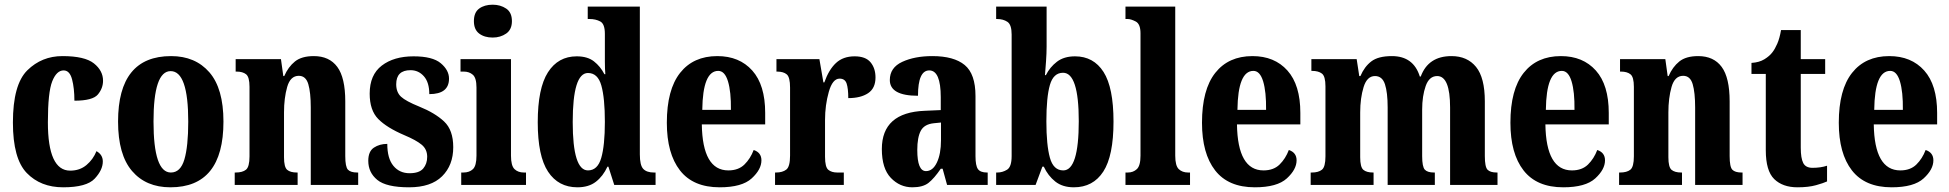

<svg xmlns="http://www.w3.org/2000/svg" viewBox="-20 -788 8304 818"><path d="M249 10Q349 10 383.5 -27Q418 -64 418 -100Q418 -129 391 -144Q377 -109 348.5 -85Q320 -61 279 -61Q184 -61 184 -267Q184 -395 202.5 -441.5Q221 -488 251 -488Q277 -488 287 -450Q297 -412 297 -359Q375 -359 397 -385.5Q419 -412 419 -444Q419 -487 380 -518Q341 -549 246 -549Q158 -549 96.5 -488.5Q35 -428 35 -266Q35 -112 94 -51Q153 10 249 10Z M706 10Q932 10 932 -270Q932 -411 872 -480Q812 -549 709 -549Q483 -549 483 -270Q483 -129 542.5 -59.5Q602 10 706 10ZM708 -53Q634 -53 634 -270Q634 -485 707 -485Q782 -485 782 -270Q782 -164 765.5 -108.5Q749 -53 708 -53Z M980 0H1248V-53H1245Q1217 -53 1203.5 -64.5Q1190 -76 1190 -118V-309Q1190 -370 1203.5 -417.5Q1217 -465 1253 -465Q1283 -465 1293.5 -429.5Q1304 -394 1304 -330V0H1506V-53H1502Q1474 -53 1462.5 -65Q1451 -77 1451 -123V-356Q1451 -457 1417 -503Q1383 -549 1317 -549Q1265 -549 1236.5 -526Q1208 -503 1191 -464H1187L1177 -536H984V-483H988Q1014 -483 1028.5 -471.5Q1043 -460 1043 -418V-122Q1043 -77 1028 -65Q1013 -53 984 -53H980Z M1723 10Q1816 10 1863.5 -37Q1911 -84 1911 -161Q1911 -234 1872 -270.5Q1833 -307 1766 -334Q1709 -357 1688.5 -376Q1668 -395 1668 -429Q1668 -489 1729 -489Q1763 -489 1786 -463Q1809 -437 1809 -387Q1893 -387 1893 -453Q1893 -489 1858 -518.5Q1823 -548 1742 -548Q1658 -548 1606.5 -508.5Q1555 -469 1555 -389Q1555 -318 1591.5 -281Q1628 -244 1703 -212Q1753 -191 1776.5 -171.5Q1800 -152 1800 -120Q1800 -90 1783 -70Q1766 -50 1725 -50Q1682 -50 1656 -81.5Q1630 -113 1630 -175Q1597 -175 1573 -159Q1549 -143 1549 -103Q1549 -53 1587.5 -21.5Q1626 10 1723 10Z M2079 -628Q2112 -628 2136.5 -645Q2161 -662 2161 -698Q2161 -735 2136.5 -751.5Q2112 -768 2079 -768Q2044 -768 2021.5 -751.5Q1999 -735 1999 -698Q1999 -662 2021.5 -645Q2044 -628 2079 -628ZM1945 0H2221V-53H2212Q2187 -53 2172 -67.5Q2157 -82 2157 -125V-536H1942V-483H1956Q1979 -483 1994.5 -469.5Q2010 -456 2010 -415V-125Q2010 -82 1995 -67.5Q1980 -53 1954 -53H1945Z M2440 10Q2488 10 2518.5 -13.5Q2549 -37 2568 -78H2572L2597 0H2773V-53H2766Q2735 -53 2720.5 -68.5Q2706 -84 2706 -130V-760H2484V-707H2492Q2518 -707 2537.5 -696.5Q2557 -686 2557 -644V-583Q2557 -554 2557 -524.5Q2557 -495 2559 -472H2555Q2538 -505 2510.5 -526.5Q2483 -548 2437 -548Q2358 -548 2314.5 -480Q2271 -412 2271 -267Q2271 -123 2315 -56.5Q2359 10 2440 10ZM2485 -62Q2420 -62 2420 -268Q2420 -477 2485 -477Q2527 -477 2542 -423.5Q2557 -370 2557 -269Q2557 -168 2541.5 -115Q2526 -62 2485 -62Z M3046 10Q3141 10 3182.5 -28Q3224 -66 3224 -105Q3224 -138 3191 -149Q3177 -112 3151.5 -87Q3126 -62 3083 -62Q2973 -62 2970 -258H3240V-307Q3240 -426 3185 -487.5Q3130 -549 3036 -549Q2934 -549 2877.5 -477.5Q2821 -406 2821 -265Q2821 -134 2877 -62Q2933 10 3046 10ZM2972 -320Q2974 -486 3040 -486Q3068 -486 3081.5 -441.5Q3095 -397 3094 -320Z M3282 0H3575V-53H3547Q3523 -53 3509 -64.5Q3495 -76 3495 -120V-277Q3495 -340 3511 -396.5Q3527 -453 3557 -453Q3580 -453 3587 -432Q3594 -411 3594 -370Q3647 -370 3678.5 -391Q3710 -412 3710 -458Q3710 -497 3689 -522.5Q3668 -548 3621 -548Q3572 -548 3541.5 -519.5Q3511 -491 3492 -437H3488L3471 -536H3288V-483H3291Q3318 -483 3332 -471Q3346 -459 3346 -415V-125Q3346 -78 3330 -65.5Q3314 -53 3286 -53H3282Z M3867 10Q3912 10 3936 -9Q3960 -28 3988 -69H3996L4015 0H4188V-53H4185Q4157 -53 4146.5 -67.5Q4136 -82 4136 -123V-379Q4136 -473 4090 -511Q4044 -549 3952 -549Q3877 -549 3824 -524.5Q3771 -500 3771 -447Q3771 -380 3891 -380Q3891 -488 3939 -488Q3988 -488 3988 -374V-319L3920 -316Q3737 -309 3737 -153Q3737 -70 3775.5 -30Q3814 10 3867 10ZM3925 -59Q3888 -59 3888 -149Q3888 -203 3903 -231Q3918 -259 3959 -263L3989 -266V-191Q3989 -132 3971.5 -95.5Q3954 -59 3925 -59Z M4555 10Q4637 10 4680.5 -57Q4724 -124 4724 -270Q4724 -415 4681.5 -481.5Q4639 -548 4560 -548Q4513 -548 4483 -525Q4453 -502 4436 -468H4432Q4434 -491 4436.5 -526.5Q4439 -562 4439 -589V-760H4224V-707H4228Q4254 -707 4272 -695Q4290 -683 4290 -641V-123Q4290 -77 4270.5 -65Q4251 -53 4229 -53H4224V0H4392L4421 -78H4427Q4445 -39 4476 -14.5Q4507 10 4555 10ZM4510 -62Q4468 -62 4453 -116Q4438 -170 4438 -271Q4438 -374 4453 -426Q4468 -478 4509 -478Q4576 -478 4576 -272Q4576 -62 4510 -62Z M4775 0H5050V-53H5042Q5017 -53 5002 -67.5Q4987 -82 4987 -125V-760H4775V-707H4785Q4798 -707 4818.5 -696.5Q4839 -686 4839 -646V-125Q4839 -82 4823.5 -67.5Q4808 -53 4785 -53H4775Z M5326 10Q5421 10 5462.5 -28Q5504 -66 5504 -105Q5504 -138 5471 -149Q5457 -112 5431.5 -87Q5406 -62 5363 -62Q5253 -62 5250 -258H5520V-307Q5520 -426 5465 -487.5Q5410 -549 5316 -549Q5214 -549 5157.5 -477.5Q5101 -406 5101 -265Q5101 -134 5157 -62Q5213 10 5326 10ZM5252 -320Q5254 -486 5320 -486Q5348 -486 5361.5 -441.5Q5375 -397 5374 -320Z M5564 0H5832V-53H5830Q5802 -53 5788.5 -64.5Q5775 -76 5775 -118V-309Q5775 -370 5789.5 -417Q5804 -464 5838 -464Q5869 -464 5880.5 -429Q5892 -394 5892 -330V0H6093V-53H6089Q6062 -53 6050.5 -65Q6039 -77 6039 -123V-321Q6039 -379 6054 -421.5Q6069 -464 6103 -464Q6158 -464 6158 -330V0H6360V-53H6357Q6329 -53 6317.5 -65Q6306 -77 6306 -123V-356Q6306 -457 6268.5 -503Q6231 -549 6164 -549Q6065 -549 6033 -462H6029Q6002 -549 5910 -549Q5852 -549 5822.5 -526.5Q5793 -504 5776 -464H5771L5760 -536H5567V-486H5570Q5597 -486 5612 -474.5Q5627 -463 5627 -420V-122Q5627 -77 5612 -65Q5597 -53 5569 -53H5564Z M6640 10Q6735 10 6776.5 -28Q6818 -66 6818 -105Q6818 -138 6785 -149Q6771 -112 6745.5 -87Q6720 -62 6677 -62Q6567 -62 6564 -258H6834V-307Q6834 -426 6779 -487.5Q6724 -549 6630 -549Q6528 -549 6471.5 -477.5Q6415 -406 6415 -265Q6415 -134 6471 -62Q6527 10 6640 10ZM6566 -320Q6568 -486 6634 -486Q6662 -486 6675.5 -441.5Q6689 -397 6688 -320Z M6878 0H7146V-53H7143Q7115 -53 7101.5 -64.5Q7088 -76 7088 -118V-309Q7088 -370 7101.5 -417.5Q7115 -465 7151 -465Q7181 -465 7191.5 -429.5Q7202 -394 7202 -330V0H7404V-53H7400Q7372 -53 7360.5 -65Q7349 -77 7349 -123V-356Q7349 -457 7315 -503Q7281 -549 7215 -549Q7163 -549 7134.5 -526Q7106 -503 7089 -464H7085L7075 -536H6882V-483H6886Q6912 -483 6926.5 -471.5Q6941 -460 6941 -418V-122Q6941 -77 6926 -65Q6911 -53 6882 -53H6878Z M7638 10Q7685 10 7717 1Q7749 -8 7764 -15V-82Q7737 -73 7702 -73Q7673 -73 7662.5 -93.5Q7652 -114 7652 -159V-473H7756V-536H7652V-660H7568Q7562 -625 7552 -602Q7542 -579 7531 -565Q7519 -549 7497 -535.5Q7475 -522 7442 -520V-473H7503V-148Q7503 -60 7539 -25Q7575 10 7638 10Z M8039 10Q8134 10 8175.5 -28Q8217 -66 8217 -105Q8217 -138 8184 -149Q8170 -112 8144.5 -87Q8119 -62 8076 -62Q7966 -62 7963 -258H8233V-307Q8233 -426 8178 -487.5Q8123 -549 8029 -549Q7927 -549 7870.5 -477.5Q7814 -406 7814 -265Q7814 -134 7870 -62Q7926 10 8039 10ZM7965 -320Q7967 -486 8033 -486Q8061 -486 8074.5 -441.5Q8088 -397 8087 -320Z"/></svg>

Font: Noto Serif ExtraCondensed Extra
Style: Regular
Weight: 800
Width: 3
Designer: Monotype Design Team
Foundry: Monotype Imaging Inc.
Version: Version 1.002